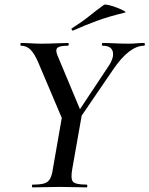

<svg xmlns="http://www.w3.org/2000/svg" viewBox="-20 -811 647 831"><path d="M303 -266 288 -281 450 -525Q475 -563 468 -588Q461 -613 425 -613Q421 -613 421 -619Q421 -625 425 -625Q448 -625 476 -623.5Q504 -622 536 -622Q557 -622 570.5 -623.5Q584 -625 603 -625Q607 -625 607 -619Q607 -613 603 -613Q572 -613 538.5 -587.5Q505 -562 469 -509ZM122 0Q118 0 118 -6Q118 -12 122 -12Q154 -12 171 -17Q188 -22 196.5 -37Q205 -52 209 -81L249 -310L335 -319L293 -81Q285 -38 295.5 -25Q306 -12 355 -12Q358 -12 358 -6Q358 0 355 0Q331 0 302 -1Q273 -2 239 -2Q204 -2 175 -1Q146 0 122 0ZM260 -271 145 -542Q129 -579 112 -596Q95 -613 72 -613Q68 -613 68 -619Q68 -625 72 -625Q91 -625 114.5 -623.5Q138 -622 159 -622Q189 -622 221.5 -623.5Q254 -625 274 -625Q278 -625 277.5 -619Q277 -613 273 -613Q239 -613 229 -604.5Q219 -596 228 -573L335 -317ZM297 -679Q293 -677 290.5 -682.5Q288 -688 292 -689Q332 -714 365 -740.5Q398 -767 430 -790Q434 -793 451 -789Q468 -785 487 -777.5Q506 -770 517 -764Q528 -758 519 -756Q452 -740 400 -721Q348 -702 297 -679Z"/></svg>

Font: Cormorant Light SemiBold
Style: Italic
Weight: 600
Italic angle: -10°
Version: Version 4.000